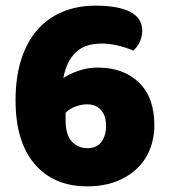

<svg xmlns="http://www.w3.org/2000/svg" viewBox="-20 -643 598 679"><path d="M483 -534Q483 -513 473.5 -493.5Q464 -474 451 -464Q424 -476 394.5 -482.5Q365 -489 340 -489Q280 -489 247.5 -457.5Q215 -426 204 -367Q224 -381 257 -392.5Q290 -404 325 -404Q417 -404 471.5 -351Q526 -298 526 -199Q526 -156 511 -117Q496 -78 466 -48.5Q436 -19 391.5 -1.5Q347 16 288 16Q170 16 102.5 -63Q35 -142 35 -288Q35 -371 55.5 -434Q76 -497 113.5 -539Q151 -581 203 -602Q255 -623 318 -623Q398 -623 440.5 -601Q483 -579 483 -534ZM289 -119Q322 -119 338.5 -141Q355 -163 355 -198Q355 -233 337.5 -253.5Q320 -274 287 -274Q268 -274 246.5 -266Q225 -258 212 -244V-219Q212 -165 234.5 -142Q257 -119 289 -119Z"/></svg>

Font: Baloo Tammudu 2 ExtraBold
Style: Regular
Weight: 800
Designer: Maithili Shingre, Omkar Shende and Ek Type
Foundry: Ek Type
Version: Version 1.640;hotconv 1.0.111;makeotfexe 2.5.65597; ttfautoh